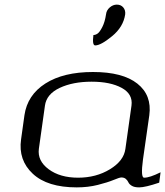

<svg xmlns="http://www.w3.org/2000/svg" viewBox="-20 -812 716 832"><path d="M523.4 -167 549.8 -354.5Q556.6 -404.3 507.3 -431.2Q458 -458 377 -458Q295.9 -458 238.8 -431.2Q181.6 -404.3 174.8 -354.5L148.4 -167Q141.6 -115.2 190.9 -78.6Q240.2 -42 318.4 -42Q396.5 -42 456.5 -78.6Q516.6 -115.2 523.4 -167ZM599.6 -121.1Q588.9 -42 604.5 -42Q628.9 -42 675.8 -65.4L669.9 -20.5Q609.4 0 583 0Q562.5 0 551.3 -6.8Q540 -13.7 536.6 -21.5Q533.2 -29.3 525.9 -36.1Q518.6 -43 505.9 -43Q498 -43 472.2 -32.2Q446.3 -21.5 403.8 -10.7Q361.3 0 312.5 0Q185.5 0 122.1 -59.1Q58.6 -118.2 71.3 -208L85.9 -312.5Q98.6 -400.4 176.8 -450.2Q254.9 -500 382.8 -500Q511.7 -500 575.2 -449.7Q638.7 -399.4 627 -312.5ZM522.5 -750Q514.6 -695.3 465.8 -655.3Q417 -615.2 392.6 -615.2Q378.9 -615.2 384.8 -660.2Q393.6 -660.2 402.8 -666.5Q412.1 -672.9 423.3 -694.8Q434.6 -716.8 439.5 -750Q441.4 -767.6 455.6 -779.8Q469.7 -792 486.3 -792Q503.9 -792 514.2 -779.8Q524.4 -767.6 522.5 -750Z"/></svg>

Font: okolaks
Style: RegularItalic
Weight: 500
Italic angle: -8°
Version: Version 000.6.0